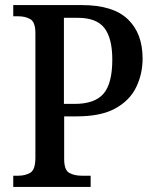

<svg xmlns="http://www.w3.org/2000/svg" viewBox="-20 -734 610 754"><path d="M32 0V-44H52Q80 -44 99.5 -56Q119 -68 119 -115V-603Q119 -647 99.5 -658.5Q80 -670 52 -670H32V-714H302Q424 -714 482 -658.5Q540 -603 540 -504Q540 -444 515 -392Q490 -340 433.5 -308.5Q377 -277 281 -277H232V-110Q232 -66 252 -55Q272 -44 300 -44H336V0ZM273 -326Q352 -326 386.5 -366Q421 -406 421 -500Q421 -584 390 -624Q359 -664 286 -664H231V-326Z"/></svg>

Font: Noto Serif Thai SemiCondensed Medium
Style: Regular
Weight: 500
Width: 4
Designer: Monotype Design Team
Foundry: Monotype Imaging Inc.
Version: Version 2.002; ttfautohint (v1.8.4.7-5d5b)